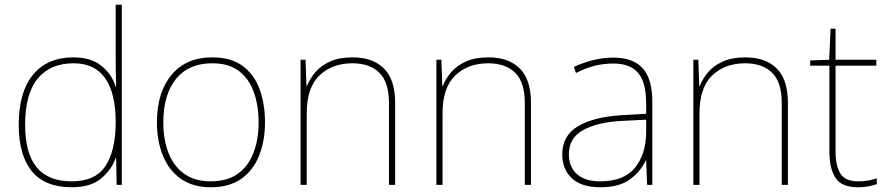

<svg xmlns="http://www.w3.org/2000/svg" viewBox="-20 -780 3747 810"><path d="M283 10Q169 10 114 -58Q59 -126 59 -254Q59 -391 119 -464.5Q179 -538 291 -538Q363 -538 407.5 -502.5Q452 -467 468 -414H470Q469 -448 468.5 -480Q468 -512 468 -543V-760H494V0H472L470 -113H468Q450 -63 406 -26.5Q362 10 283 10ZM283 -15Q383 -15 425.5 -80.5Q468 -146 468 -263V-266Q468 -386 424 -449.5Q380 -513 291 -513Q192 -513 139 -448.5Q86 -384 86 -254Q86 -134 134.5 -74.5Q183 -15 283 -15Z M1098 -264Q1098 -187 1073.5 -124.5Q1049 -62 998.5 -26Q948 10 869 10Q793 10 742.5 -26Q692 -62 667 -124Q642 -186 642 -264Q642 -390 703.5 -464Q765 -538 875 -538Q955 -538 1004 -501.5Q1053 -465 1075.5 -403Q1098 -341 1098 -264ZM669 -264Q669 -191 691 -134.5Q713 -78 757.5 -46.5Q802 -15 869 -15Q939 -15 983.5 -47Q1028 -79 1049.5 -135.5Q1071 -192 1071 -264Q1071 -333 1051.5 -389.5Q1032 -446 989 -479.5Q946 -513 875 -513Q776 -513 722.5 -447Q669 -381 669 -264Z M1467 -538Q1553 -538 1600 -491Q1647 -444 1647 -346V0H1621V-345Q1621 -433 1580.5 -473Q1540 -513 1467 -513Q1381 -513 1327.5 -461.5Q1274 -410 1274 -302V0H1248V-528H1269L1273 -417H1275Q1287 -448 1310.5 -475.5Q1334 -503 1372.5 -520.5Q1411 -538 1467 -538Z M2040 -538Q2126 -538 2173 -491Q2220 -444 2220 -346V0H2194V-345Q2194 -433 2153.5 -473Q2113 -513 2040 -513Q1954 -513 1900.5 -461.5Q1847 -410 1847 -302V0H1821V-528H1842L1846 -417H1848Q1860 -448 1883.5 -475.5Q1907 -503 1945.5 -520.5Q1984 -538 2040 -538Z M2568 -537Q2650 -537 2691 -492.5Q2732 -448 2732 -350V0H2710L2706 -103H2704Q2683 -57 2638 -23.5Q2593 10 2512 10Q2433 10 2392.5 -28Q2352 -66 2352 -129Q2352 -208 2418.5 -247.5Q2485 -287 2603 -294L2706 -300V-343Q2706 -433 2672 -472.5Q2638 -512 2568 -512Q2528 -512 2490.5 -503Q2453 -494 2410 -472L2401 -498Q2441 -516 2482.5 -526.5Q2524 -537 2568 -537ZM2605 -270Q2503 -265 2441.5 -232Q2380 -199 2380 -129Q2380 -76 2414 -45.5Q2448 -15 2512 -15Q2612 -15 2658.5 -72Q2705 -129 2706 -220V-275Z M3124 -538Q3210 -538 3257 -491Q3304 -444 3304 -346V0H3278V-345Q3278 -433 3237.5 -473Q3197 -513 3124 -513Q3038 -513 2984.5 -461.5Q2931 -410 2931 -302V0H2905V-528H2926L2930 -417H2932Q2944 -448 2967.5 -475.5Q2991 -503 3029.5 -520.5Q3068 -538 3124 -538Z M3600 -15Q3625 -15 3644 -18.5Q3663 -22 3679 -28V-3Q3663 2 3644.5 6Q3626 10 3600 10Q3530 10 3504.5 -30Q3479 -70 3479 -140V-503H3398V-525L3478 -528L3484 -659H3505V-528H3677V-503H3505V-143Q3505 -82 3525 -48.5Q3545 -15 3600 -15Z"/></svg>

Font: Noto Sans Bengali UI Thin
Style: Regular
Weight: 100
Designer: Jelle Bosma - Monotype Design Team
Foundry: Monotype Imaging Inc.
Version: Version 2.003; ttfautohint (v1.8.4.7-5d5b)